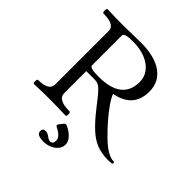

<svg xmlns="http://www.w3.org/2000/svg" viewBox="-230 -834 1223 1223"><g transform="rotate(45 381.5 -223.0)"><path d="M723 12Q668 12 624 -4.5Q580 -21 536.5 -60.5Q493 -100 440 -168Q408 -210 387.5 -234.5Q367 -259 353.5 -271Q340 -283 327.5 -287Q315 -291 300 -291H226V-91Q226 -34 333 -34Q338 -34 339.5 -24.5Q341 -15 339.5 -6Q338 3 333 3Q262 0 191 0Q155 0 119.5 0.5Q84 1 48 3Q43 3 41.5 -6Q40 -15 42 -24.5Q44 -34 48 -34Q146 -34 146 -91V-575Q146 -628 43 -628Q38 -628 36.5 -637.5Q35 -647 36.5 -656.5Q38 -666 43 -666Q114 -663 183 -663Q223 -663 263 -664.5Q303 -666 343 -666Q467 -666 535 -618Q603 -570 603 -483Q603 -338 449 -309Q459 -282 486.5 -242.5Q514 -203 550.5 -161.5Q587 -120 622 -86Q702 -7 757 -7Q763 -7 763 1Q763 9 756 10Q743 11 735.5 11.5Q728 12 723 12ZM306 -321Q516 -321 516 -483Q516 -528 489 -562.5Q462 -597 414 -616Q366 -635 303 -635Q263 -635 244.5 -629.5Q226 -624 226 -611V-343Q226 -332 245 -326.5Q264 -321 306 -321ZM351 220Q288 220 288 186Q288 161 315 161Q328 161 347 174Q366 189 379 189Q404 189 404 158Q404 123 346 95Q331 88 340 75L361 48Q368 38 380 41Q409 52 436.5 77.5Q464 103 464 133Q464 159 447.5 178.5Q431 198 405 209Q379 220 351 220Z"/></g></svg>

Font: Junicode SmExp
Style: Regular
Weight: 400
Width: 6
Designer: Peter S. Baker
Version: Version 2.205; ttfautohint (v1.8.4)